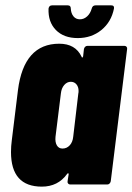

<svg xmlns="http://www.w3.org/2000/svg" viewBox="-20 -688 494 716"><path d="M306 -517H444Q449 -517 452 -513.5Q455 -510 454 -505L393 -12Q392 -7 388.5 -3.5Q385 0 380 0H242Q237 0 234 -3.5Q231 -7 232 -12L236 -38Q236 -42 234 -42Q232 -42 230 -39Q196 8 136 8Q21 8 21 -121Q21 -143 24 -165L47 -352Q69 -525 201 -525Q261 -525 284 -477Q285 -473 287 -473.5Q289 -474 290 -478L293 -505Q294 -510 297.5 -513.5Q301 -517 306 -517ZM253 -178 272 -339Q273 -342 273 -349Q273 -364 265 -373.5Q257 -383 244 -383Q230 -383 219.5 -371Q209 -359 207 -339L187 -178Q185 -158 192 -146Q199 -134 213 -134Q229 -134 240 -146Q251 -158 253 -178ZM161 -656Q163 -668 174 -668H233Q244 -668 244 -656Q245 -638 254 -627Q263 -616 278 -616Q293 -616 305 -627Q317 -638 322 -656Q325 -668 336 -668H395Q407 -668 405 -656Q395 -606 358 -576Q321 -546 270 -546Q218 -546 188.5 -576Q159 -606 161 -656Z"/></svg>

Font: Barlow Condensed ExtraBold
Style: Italic
Weight: 800
Width: 3
Italic angle: -7°
Designer: Jeremy Tribby
Foundry: Tribby Type
Version: Version 1.408